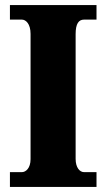

<svg xmlns="http://www.w3.org/2000/svg" viewBox="-20 -734 416 754"><path d="M19 0H359V-58H310C293 -58 277 -76 277 -110V-600C277 -641 289 -657 310 -657H359V-714H19V-657H66C81 -657 100 -641 100 -601V-109C100 -73 81 -58 66 -58H19Z"/></svg>

Font: Noto Serif Armenian Condensed Black
Style: Regular
Weight: 900
Width: 3
Designer: Monotype Design Team
Foundry: Monotype Imaging Inc.
Version: Version 2.008